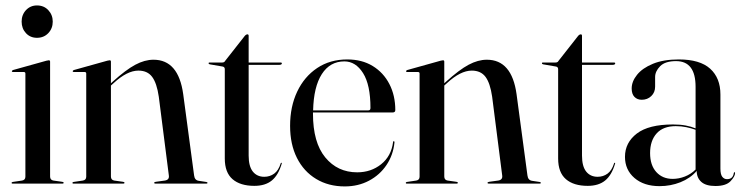

<svg xmlns="http://www.w3.org/2000/svg" viewBox="-20 -658 2666 688"><path d="M112.5 -522.5Q88.5 -522.5 73 -539.2Q57.5 -556 57.5 -580.5Q57.5 -605 73.2 -621.8Q89 -638.5 112.5 -638.5Q137.5 -638.5 153.2 -621.5Q169 -604.5 169 -580.5Q169 -556 153 -539.2Q137 -522.5 112.5 -522.5ZM159.5 -437V-25.5Q159.5 -13 171.5 -11L203 -6.5Q208 -6 208 -3Q208 0 204 0H24.5Q21.5 0 21.5 -3Q21.5 -5 25.5 -6L59 -11Q71 -13 71 -25V-394.5Q71 -400 65 -400H26Q22.5 -400 22.5 -403Q22.5 -405 26.5 -407L146.5 -440.5Q152.5 -442 155 -442Q159.5 -442 159.5 -437Z M377.5 -437V-359.5L383.5 -365Q431 -408 464.8 -426Q498.5 -444 530 -444Q619.5 -444 636.5 -320.5L675.5 -29.5Q677.5 -12 692.5 -10L719 -6Q723.5 -5 723.5 -3Q723.5 0 719.5 0H537Q532.5 0 532.5 -3Q532.5 -5.5 538 -6.5L570.5 -11Q587.5 -13.5 585 -29.5L549 -311.5Q542 -360 525.2 -382.5Q508.5 -405 476 -405Q435.5 -405 387 -360L377.5 -351.5V-25.5Q377.5 -13 389.5 -11L421 -6.5Q426 -6 426 -3Q426 0 422 0H242.5Q239.5 0 239.5 -3Q239.5 -5 243.5 -6L277 -11Q289 -13 289 -25V-394.5Q289 -400 283 -400H244Q240.5 -400 240.5 -403Q240.5 -405 244.5 -407L364.5 -440.5Q370.5 -442 373 -442Q377.5 -442 377.5 -437Z M778 -419.5 731.5 -427.5Q727.5 -428.5 727.5 -431.5Q727.5 -434 730 -434H776Q784 -434 786.5 -439.5L858 -530.5Q862.5 -535 866.5 -535Q871 -535 871 -529.5V-434H986Q990 -434 990 -431Q990 -425.5 979.5 -425.5H871V-100.5Q871 -62 886 -43.2Q901 -24.5 927 -24.5Q947 -24.5 962.5 -35.8Q978 -47 986 -73Q987 -75 988.8 -74.8Q990.5 -74.5 989.5 -71.5Q977.5 -30.5 954 -11.2Q930.5 8 891.5 8Q841 8 813.2 -16Q785.5 -40 785.5 -90V-410Q785.5 -418 778 -419.5Z M1396.5 -263.5Q1396.5 -255 1387 -255H1101.5Q1101.5 -253 1101.5 -250.5Q1101.5 -147.5 1145.5 -94Q1189.5 -40.5 1260 -40.5Q1309.5 -40.5 1345.8 -69.5Q1382 -98.5 1388.5 -148.5Q1388.5 -152 1390.5 -152Q1394 -152 1393.5 -147.5Q1389 -102.5 1365 -66.8Q1341 -31 1302.2 -10.5Q1263.5 10 1215.5 10Q1157 10 1112.8 -16.8Q1068.5 -43.5 1044 -92.2Q1019.5 -141 1019.5 -207Q1019.5 -276 1045 -329.8Q1070.5 -383.5 1116.5 -414.2Q1162.5 -445 1224.5 -445Q1277 -445 1315.5 -421.5Q1354 -398 1375.2 -357Q1396.5 -316 1396.5 -263.5ZM1214 -438Q1162.5 -438 1133.2 -392.5Q1104 -347 1102 -262.5H1300Q1307.5 -262.5 1307.5 -271Q1307.5 -354 1281 -396Q1254.5 -438 1214 -438Z M1572 -437V-359.5L1578 -365Q1625.5 -408 1659.2 -426Q1693 -444 1724.5 -444Q1814 -444 1831 -320.5L1870 -29.5Q1872 -12 1887 -10L1913.5 -6Q1918 -5 1918 -3Q1918 0 1914 0H1731.5Q1727 0 1727 -3Q1727 -5.5 1732.5 -6.5L1765 -11Q1782 -13.5 1779.5 -29.5L1743.5 -311.5Q1736.5 -360 1719.8 -382.5Q1703 -405 1670.5 -405Q1630 -405 1581.5 -360L1572 -351.5V-25.5Q1572 -13 1584 -11L1615.5 -6.5Q1620.5 -6 1620.5 -3Q1620.5 0 1616.5 0H1437Q1434 0 1434 -3Q1434 -5 1438 -6L1471.5 -11Q1483.5 -13 1483.5 -25V-394.5Q1483.5 -400 1477.5 -400H1438.5Q1435 -400 1435 -403Q1435 -405 1439 -407L1559 -440.5Q1565 -442 1567.5 -442Q1572 -442 1572 -437Z M1972.5 -419.5 1926 -427.5Q1922 -428.5 1922 -431.5Q1922 -434 1924.5 -434H1970.5Q1978.5 -434 1981 -439.5L2052.5 -530.5Q2057 -535 2061 -535Q2065.5 -535 2065.5 -529.5V-434H2180.5Q2184.5 -434 2184.5 -431Q2184.5 -425.5 2174 -425.5H2065.5V-100.5Q2065.5 -62 2080.5 -43.2Q2095.5 -24.5 2121.5 -24.5Q2141.5 -24.5 2157 -35.8Q2172.5 -47 2180.5 -73Q2181.5 -75 2183.2 -74.8Q2185 -74.5 2184 -71.5Q2172 -30.5 2148.5 -11.2Q2125 8 2086 8Q2035.5 8 2007.8 -16Q1980 -40 1980 -90V-410Q1980 -418 1972.5 -419.5Z M2219.5 -96Q2219.5 -147 2262 -179.5Q2304.5 -212 2391.5 -212Q2418 -212 2437.5 -208.2Q2457 -204.5 2472.5 -198V-347Q2472.5 -439 2402.5 -439Q2363.5 -439 2345.5 -420.8Q2327.5 -402.5 2327.5 -382V-347.5Q2327.5 -327 2313.8 -313.8Q2300 -300.5 2279.5 -300.5Q2263.5 -300.5 2253.5 -310.8Q2243.5 -321 2243.5 -341Q2243.5 -366 2262.8 -390Q2282 -414 2319.8 -429.5Q2357.5 -445 2412.5 -445Q2488 -445 2524.8 -411.8Q2561.5 -378.5 2561.5 -319.5V-54Q2561.5 -33 2568.2 -24.5Q2575 -16 2585 -16Q2606.5 -16 2609.5 -38Q2610 -41 2612 -41Q2614 -41 2614 -38Q2614 -26 2597.8 -8.8Q2581.5 8.5 2543.5 8.5Q2509.5 8.5 2493 -6.2Q2476.5 -21 2476.5 -45.5Q2453.5 -19 2418.2 -5Q2383 9 2343.5 9Q2287.5 9 2253.5 -20.2Q2219.5 -49.5 2219.5 -96ZM2309.5 -109.5Q2309.5 -66 2331.8 -41.5Q2354 -17 2390.5 -17Q2412.5 -17 2434.2 -25.5Q2456 -34 2472.5 -50.5V-193Q2457 -198.5 2439.5 -202.2Q2422 -206 2401.5 -206Q2356.5 -206 2333 -180Q2309.5 -154 2309.5 -109.5Z"/></svg>

Font: Fraunces144ptRegular
Style: Regular
Weight: 400
Version: Version 1.000;[0bf87f6ff]